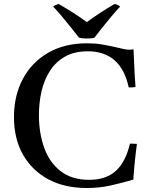

<svg xmlns="http://www.w3.org/2000/svg" viewBox="-20 -928 761 962"><path d="M666 -207Q654 -119 648 -28Q593 -12 536 1Q479 14 414 14Q303 14 221.5 -30Q140 -74 95 -153.5Q50 -233 50 -341Q50 -450 95 -533.5Q140 -617 222 -664Q304 -711 415 -711Q456 -711 487 -706Q518 -701 562 -691Q582 -687 597 -683Q612 -679 628 -679Q633 -679 639 -679.5Q645 -680 649 -681Q651 -637 653 -590Q655 -543 659 -492Q639 -489 625 -490Q586 -671 420 -671Q353 -671 306 -644.5Q259 -618 230 -572.5Q201 -527 188 -470Q175 -413 175 -351Q175 -263 201 -189Q227 -115 283 -71Q339 -27 427 -27Q510 -27 559.5 -71Q609 -115 631 -208Q639 -208 647.5 -208Q656 -208 666 -207ZM415 -817Q446 -840 481 -863Q516 -886 554 -908Q571 -905 582 -895Q562 -874 538 -845.5Q514 -817 491.5 -788.5Q469 -760 453 -739Q446 -737 435.5 -736Q425 -735 414 -735Q405 -735 394.5 -736Q384 -737 376 -739Q360 -760 337 -788.5Q314 -817 290.5 -845.5Q267 -874 246 -895Q258 -904 274 -908Q312 -886 347.5 -863.5Q383 -841 415 -817Z"/></svg>

Font: Tiro Telugu
Style: Regular
Weight: 400
Designer: Telugu: John Hudson & Fiona Ross. Latin: John Hudson.
Foundry: Tiro Typeworks Ltd.
Version: Version 1.52